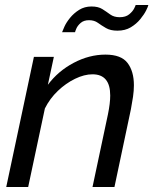

<svg xmlns="http://www.w3.org/2000/svg" viewBox="-20 -750 615 770"><path d="M116 -522H196L172 -410Q213 -465 275.5 -498Q338 -531 403 -531Q466 -531 491.5 -497.5Q517 -464 517 -408Q517 -386 513.5 -362Q510 -338 505 -312L439 0H351L413 -292Q422 -336 422 -367Q422 -452 351 -452Q318 -452 281 -434Q244 -416 212 -385.5Q180 -355 160 -315L93 0H5ZM451 -627Q423 -627 405 -637.5Q387 -648 372.5 -658.5Q358 -669 337 -669Q316 -669 303.5 -658Q291 -647 286 -635Q281 -623 281 -621H229Q231 -627 238.5 -643.5Q246 -660 261 -678.5Q276 -697 297.5 -710.5Q319 -724 347 -724Q374 -724 390.5 -713.5Q407 -703 422 -692Q437 -681 460 -681Q484 -681 498 -692.5Q512 -704 518 -716Q524 -728 524 -730H575Q574 -724 566 -708Q558 -692 542.5 -673Q527 -654 504.5 -640.5Q482 -627 451 -627Z"/></svg>

Font: Raleway Medium
Style: Italic
Weight: 500
Italic angle: -12°
Designer: Matt McInerney, Pablo Impallari, Rodrigo Fuenzalida
Foundry: Matt McInerney, Pablo Impallari, Rodrigo Fuenzalida
Version: Version 4.026